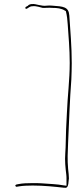

<svg xmlns="http://www.w3.org/2000/svg" viewBox="-20 -796 416 950"><path d="M56 124H57C57 126 59 129 63 128L75 126C93 123 119 122 142 122C197 122 253 128 297 133H298C310 135 315 130 318 114C318 111 319 106 319 104C319 98 321 92 321 87C321 74 319 57 317 39C313 -5 315 -44 317 -90C322 -197 325 -299 333 -403C334 -431 335 -457 335 -483C335 -568 328 -642 323 -719C320 -763 293 -764 239 -768C230 -769 220 -769 211 -768C185 -764 157 -778 140 -776H139C133 -776 124 -774 119 -769V-768L108 -762C104 -758 104 -754 108 -753H109C110 -753 110 -752 111 -752L112 -753H113L124 -760C129 -763 133 -765 140 -765C159 -768 180 -759 191 -757C197 -756 223 -759 239 -757C262 -757 284 -755 302 -743L306 -741V-740C311 -721 314 -696 315 -676C319 -618 325 -553 325 -485C325 -400 314 -317 311 -237C310 -209 308 -181 307 -156C305 -112 306 -77 303 -38C300 -1 304 36 308 68C309 76 309 83 309 88V123L294 121C263 115 223 114 185 111C171 110 157 110 142 110C115 110 90 111 71 115L61 117C58 118 55 120 56 124ZM60 114H61ZM239 -757Z"/></svg>

Font: Stray Cat
Style: HlExt
Weight: 100
Version: Version 1.0